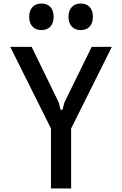

<svg xmlns="http://www.w3.org/2000/svg" viewBox="-20 -1065 690 1085"><path d="M159 -800 312 -486 322 -445H333L344 -486L498 -800H612L382 -339V0H268V-339L38 -800ZM214 -895Q182 -895 163.5 -915Q145 -935 145 -970Q145 -1005 163.5 -1025Q182 -1045 214 -1045Q247 -1045 265 -1025Q283 -1005 283 -970Q283 -935 265 -915Q247 -895 214 -895ZM436 -895Q404 -895 385.5 -915Q367 -935 367 -970Q367 -1005 385.5 -1025Q404 -1045 436 -1045Q469 -1045 487 -1025Q505 -1005 505 -970Q505 -935 487 -915Q469 -895 436 -895Z"/></svg>

Font: Martian Mono SemiCondensed
Style: Regular
Weight: 400
Width: 4
Designer: Roman Shamin
Foundry: Evil Martians
Version: Version 1.000